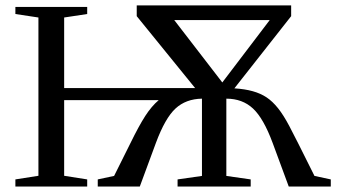

<svg xmlns="http://www.w3.org/2000/svg" viewBox="-20 -680 1248 700"><path d="M1186 0H1032.7L974.1 -158.7Q940.9 -248.5 902.3 -284.4Q863.8 -320.3 805.2 -320.3V-38.6L894 -25.9V0H627.4V-25.9L716.3 -38.6V-320.3Q657.7 -319.3 619.9 -284.4Q582 -249.5 548.3 -158.7L489.7 0H336.4V-25.9L396 -38.6L454.6 -156.2Q486.3 -221.2 509.5 -257.1Q532.7 -293 558.6 -314.9H213.9V-39.1L297.9 -25.9V0H36.1V-25.9L120.1 -39.1V-616.2L36.1 -628.9V-654.8H297.9V-628.9L213.9 -616.2V-358.9H691.4L478.5 -621.1V-660.2H1041.5V-621.1L834.5 -357.9Q873 -355.5 901.6 -347.4Q930.2 -339.4 951.9 -325Q973.6 -310.5 993.7 -285.4Q1013.7 -260.3 1034.9 -220.2Q1056.2 -180.2 1126.5 -38.6L1186 -25.9ZM790.5 -379.4 963.4 -606.9H615.2Z"/></svg>

Font: Tinos
Style: Regular
Weight: 400
Designer: Steve Matteson
Foundry: Monotype Imaging Inc.
Version: Version 1.23